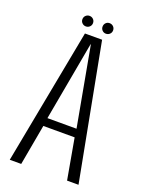

<svg xmlns="http://www.w3.org/2000/svg" viewBox="-144 -830 676 899"><g transform="rotate(20 194.0 -380.5)"><path d="M21.5 0H78.5L115 -202.5H271L307 0H364L235.5 -676H150ZM120.5 -243.5 192 -637.5H193.5L265.5 -243.5ZM142.5 -708.5Q153.5 -708.5 161.2 -716Q169 -723.5 169 -734.5Q169 -746 161.2 -753.5Q153.5 -761 142.5 -761Q131.5 -761 123.8 -753.5Q116 -746 116 -734.5Q116 -723.5 123.8 -716Q131.5 -708.5 142.5 -708.5ZM242 -708.5Q253.5 -708.5 261.2 -716Q269 -723.5 269 -734.5Q269 -746 261.2 -753.5Q253.5 -761 242 -761Q231.5 -761 224 -753.5Q216.5 -746 216.5 -734.5Q216.5 -723.5 224 -716Q231.5 -708.5 242 -708.5Z"/></g></svg>

Font: Anybody Condensed Light
Style: Regular
Weight: 300
Width: 3
Designer: Tyler Finck
Foundry: Etcetera Type Company
Version: Version 1.113;gftools[0.9.25]